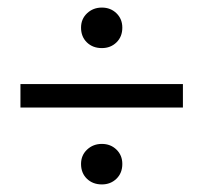

<svg xmlns="http://www.w3.org/2000/svg" viewBox="-20 -583 537 507"><path d="M34 -299V-361H463V-299ZM194 -150Q194 -173 210 -188Q226 -203 249 -203Q272 -203 287.5 -188Q303 -173 303 -150Q303 -126 287.5 -111Q272 -96 249 -96Q225 -96 209.5 -111Q194 -126 194 -150ZM194 -510Q194 -533 210 -548Q226 -563 249 -563Q272 -563 287.5 -548Q303 -533 303 -510Q303 -486 287.5 -471Q272 -456 249 -456Q225 -456 209.5 -471Q194 -486 194 -510Z"/></svg>

Font: RibengUni
Style: Regular
Weight: 400
Designer: (1) Dr. Andrew Glass (Senior Program Manager at Microsoft Corporation)
(2) Bivuti Chakma (Chakma Font Designer & Keyboar
Foundry: Bivuti Chakma
Version: Version 2.2022; Updated on: 03 June 2022; Friday